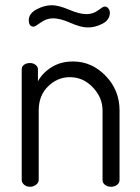

<svg xmlns="http://www.w3.org/2000/svg" viewBox="-20 -714 536 734"><path d="M183 -644Q158 -644 136 -628Q114 -612 109 -612Q90 -612 90 -637Q90 -662 119.5 -678Q149 -694 178 -694Q204 -694 244 -677Q284 -660 310 -660Q336 -660 355 -674.5Q374 -689 380 -689Q389 -689 394.5 -681.5Q400 -674 400 -666Q400 -638 372 -623.5Q344 -609 316 -609Q289 -609 249.5 -626.5Q210 -644 183 -644ZM128 -292V-26Q128 -16 118 -8Q108 0 95 0Q81 0 72 -8Q63 -16 63 -26V-449Q63 -460 72 -466.5Q81 -473 95 -473Q107 -473 116 -466Q125 -459 125 -449V-403Q142 -435 177 -457Q212 -479 259 -479Q331 -479 384 -424Q437 -369 437 -292V-26Q437 -14 427 -7Q417 0 404 0Q392 0 382 -7Q372 -14 372 -26V-292Q372 -341 335 -380Q298 -419 247 -419Q200 -419 164 -384Q128 -349 128 -292Z"/></svg>

Font: Dosis
Style: Book
Weight: 400
Designer: EdgarTolentino, PabloImpallari, IginoMarini
Foundry: EdgarTolentino, PabloImpallari, IginoMarini
Version: Version 1.007